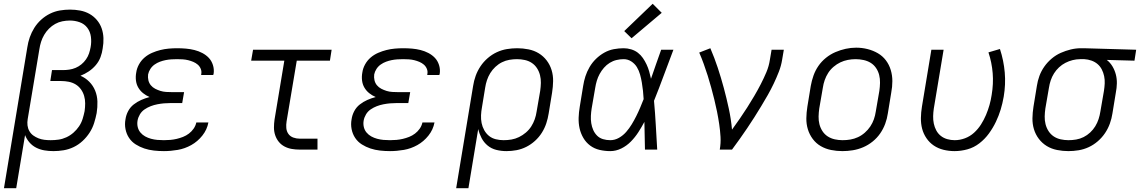

<svg xmlns="http://www.w3.org/2000/svg" viewBox="-20 -794 6050 1019"><path d="M1 205 125 -543Q129 -570 138 -596Q147 -622 162 -646Q177 -670 198.5 -689.5Q220 -709 245.5 -721.5Q271 -734 298 -738.5Q325 -743 352 -743Q379 -743 405.5 -738Q432 -733 454.5 -720.5Q477 -708 494 -688Q511 -668 519.5 -643.5Q528 -619 529 -592Q530 -565 525 -537Q522 -514 513.5 -491Q505 -468 488.5 -448.5Q472 -429 451 -415Q430 -401 407 -392Q433 -381 453.5 -360.5Q474 -340 485 -313Q496 -286 497 -255.5Q498 -225 493 -194Q488 -168 479.5 -141Q471 -114 455.5 -90Q440 -66 418.5 -46Q397 -26 371 -13.5Q345 -1 317.5 3.5Q290 8 264 8Q239 8 215.5 4Q192 0 171.5 -10.5Q151 -21 136 -38.5Q121 -56 113 -77L66 205ZM249 -50Q270 -50 291 -53Q312 -56 332.5 -65.5Q353 -75 370 -90Q387 -105 399.5 -123.5Q412 -142 418.5 -163Q425 -184 429 -204Q432 -225 432 -245.5Q432 -266 426.5 -285Q421 -304 409.5 -320Q398 -336 381.5 -346Q365 -356 345 -360Q325 -364 304 -364H247L256 -422H314Q330 -422 347.5 -424.5Q365 -427 381.5 -434Q398 -441 412 -452.5Q426 -464 436.5 -479Q447 -494 452.5 -510.5Q458 -527 461 -544Q466 -571 462.5 -598.5Q459 -626 443.5 -646.5Q428 -667 403 -676Q378 -685 351 -685Q331 -685 311 -681Q291 -677 273 -667Q255 -657 240 -642Q225 -627 214.5 -609Q204 -591 198 -572Q192 -553 189 -533L127 -162Q124 -145 126 -128.5Q128 -112 136 -98Q144 -84 156.5 -75Q169 -66 184 -60Q199 -54 215.5 -52Q232 -50 249 -50Z M850 8Q823 8 796.5 5Q770 2 746 -6Q722 -14 700.5 -27.5Q679 -41 665 -62Q651 -83 646 -109Q641 -135 646 -161Q649 -183 660 -204Q671 -225 689.5 -239.5Q708 -254 729.5 -263.5Q751 -273 774 -279Q755 -287 739.5 -299.5Q724 -312 714 -329Q704 -346 701.5 -367Q699 -388 703 -409Q706 -431 717.5 -452Q729 -473 747 -488.5Q765 -504 787 -513.5Q809 -523 831 -528.5Q853 -534 875.5 -536Q898 -538 920 -538Q944 -538 967 -536Q990 -534 1012 -528.5Q1034 -523 1054 -512.5Q1074 -502 1088.5 -486.5Q1103 -471 1110 -449Q1117 -427 1114 -404Q1113 -402 1112.5 -399.5Q1112 -397 1112 -396H1047Q1048 -397 1048 -398Q1048 -399 1048 -400Q1051 -415 1045.5 -428.5Q1040 -442 1029.5 -451Q1019 -460 1006 -465.5Q993 -471 979 -474.5Q965 -478 950 -479Q935 -480 920 -480Q905 -480 889.5 -479Q874 -478 859 -475Q844 -472 829 -466.5Q814 -461 800.5 -451.5Q787 -442 778 -428Q769 -414 766 -399Q764 -383 767.5 -368Q771 -353 780.5 -341.5Q790 -330 803.5 -323Q817 -316 831.5 -311.5Q846 -307 862 -306Q878 -305 894 -305H957L947 -247H885Q867 -247 850 -245.5Q833 -244 815 -240.5Q797 -237 780 -230.5Q763 -224 747.5 -213.5Q732 -203 722.5 -187Q713 -171 710 -154Q707 -136 711 -119.5Q715 -103 725.5 -90.5Q736 -78 750.5 -70Q765 -62 781.5 -57.5Q798 -53 815 -51.5Q832 -50 850 -50Q867 -50 884 -51.5Q901 -53 918 -57Q935 -61 951.5 -67.5Q968 -74 982.5 -85Q997 -96 1007.5 -111Q1018 -126 1022 -144H1086Q1079 -106 1054 -74.5Q1029 -43 995 -24Q961 -5 923.5 1.5Q886 8 850 8Z M1571 0Q1549 0 1528.5 -3.5Q1508 -7 1490 -16.5Q1472 -26 1459.5 -41.5Q1447 -57 1440.5 -76.5Q1434 -96 1434 -117Q1434 -138 1437 -159L1489 -472H1313L1323 -530H1740L1731 -472H1555L1501 -150Q1498 -132 1499.5 -114.5Q1501 -97 1510.5 -83.5Q1520 -70 1536.5 -64Q1553 -58 1571 -58H1665V0Z M2050 8Q2023 8 1996.5 5Q1970 2 1946 -6Q1922 -14 1900.5 -27.5Q1879 -41 1865 -62Q1851 -83 1846 -109Q1841 -135 1846 -161Q1849 -183 1860 -204Q1871 -225 1889.5 -239.5Q1908 -254 1929.5 -263.5Q1951 -273 1974 -279Q1955 -287 1939.5 -299.5Q1924 -312 1914 -329Q1904 -346 1901.5 -367Q1899 -388 1903 -409Q1906 -431 1917.5 -452Q1929 -473 1947 -488.5Q1965 -504 1987 -513.5Q2009 -523 2031 -528.5Q2053 -534 2075.5 -536Q2098 -538 2120 -538Q2144 -538 2167 -536Q2190 -534 2212 -528.5Q2234 -523 2254 -512.5Q2274 -502 2288.5 -486.5Q2303 -471 2310 -449Q2317 -427 2314 -404Q2313 -402 2312.5 -399.5Q2312 -397 2312 -396H2247Q2248 -397 2248 -398Q2248 -399 2248 -400Q2251 -415 2245.5 -428.5Q2240 -442 2229.5 -451Q2219 -460 2206 -465.5Q2193 -471 2179 -474.5Q2165 -478 2150 -479Q2135 -480 2120 -480Q2105 -480 2089.5 -479Q2074 -478 2059 -475Q2044 -472 2029 -466.5Q2014 -461 2000.5 -451.5Q1987 -442 1978 -428Q1969 -414 1966 -399Q1964 -383 1967.5 -368Q1971 -353 1980.5 -341.5Q1990 -330 2003.5 -323Q2017 -316 2031.5 -311.5Q2046 -307 2062 -306Q2078 -305 2094 -305H2157L2147 -247H2085Q2067 -247 2050 -245.5Q2033 -244 2015 -240.5Q1997 -237 1980 -230.5Q1963 -224 1947.5 -213.5Q1932 -203 1922.5 -187Q1913 -171 1910 -154Q1907 -136 1911 -119.5Q1915 -103 1925.5 -90.5Q1936 -78 1950.5 -70Q1965 -62 1981.5 -57.5Q1998 -53 2015 -51.5Q2032 -50 2050 -50Q2067 -50 2084 -51.5Q2101 -53 2118 -57Q2135 -61 2151.5 -67.5Q2168 -74 2182.5 -85Q2197 -96 2207.5 -111Q2218 -126 2222 -144H2286Q2279 -106 2254 -74.5Q2229 -43 2195 -24Q2161 -5 2123.5 1.5Q2086 8 2050 8Z M2401 205 2491 -338Q2495 -365 2504.5 -391.5Q2514 -418 2530 -442Q2546 -466 2568.5 -485.5Q2591 -505 2617 -517Q2643 -529 2670.5 -533.5Q2698 -538 2725 -538Q2755 -538 2785 -532Q2815 -526 2839.5 -511Q2864 -496 2881.5 -473Q2899 -450 2907.5 -422Q2916 -394 2915.5 -363.5Q2915 -333 2910 -302L2892 -192Q2888 -166 2879.5 -140Q2871 -114 2856 -90Q2841 -66 2819.5 -46.5Q2798 -27 2773 -14.5Q2748 -2 2721.5 3Q2695 8 2668 8Q2640 8 2614 1.5Q2588 -5 2568 -21.5Q2548 -38 2536 -61Q2524 -84 2518 -109L2466 205ZM2653 -50Q2674 -50 2694.5 -53.5Q2715 -57 2734.5 -66.5Q2754 -76 2771 -90.5Q2788 -105 2799.5 -123Q2811 -141 2818 -161Q2825 -181 2828 -202L2847 -312Q2850 -333 2850.5 -354Q2851 -375 2846 -395Q2841 -415 2830 -432Q2819 -449 2802.5 -460Q2786 -471 2765.5 -475.5Q2745 -480 2724 -480Q2704 -480 2683.5 -476.5Q2663 -473 2644 -463.5Q2625 -454 2609 -439Q2593 -424 2582 -406Q2571 -388 2564.5 -368.5Q2558 -349 2555 -329L2538 -225Q2534 -204 2533 -182.5Q2532 -161 2536 -141Q2540 -121 2550 -103Q2560 -85 2575.5 -72.5Q2591 -60 2611.5 -55Q2632 -50 2653 -50Z M3219 8Q3190 8 3162 1.5Q3134 -5 3112 -21.5Q3090 -38 3076 -62Q3062 -86 3056 -113Q3050 -140 3051 -169.5Q3052 -199 3057 -228L3075 -338Q3079 -364 3087 -389Q3095 -414 3109 -438Q3123 -462 3143 -481.5Q3163 -501 3187 -514.5Q3211 -528 3237.5 -533Q3264 -538 3290 -538Q3310 -538 3330 -532Q3350 -526 3365.5 -514Q3381 -502 3392 -486Q3403 -470 3411.5 -452Q3420 -434 3425.5 -414.5Q3431 -395 3435 -376Q3448 -414 3461.5 -452.5Q3475 -491 3489 -530H3554Q3528 -462 3503 -394Q3478 -326 3451 -259Q3457 -194 3460.5 -129.5Q3464 -65 3468 0H3403Q3402 -37 3401.5 -73.5Q3401 -110 3400 -147Q3385 -119 3368 -92.5Q3351 -66 3328.5 -43Q3306 -20 3277.5 -6Q3249 8 3219 8ZM3219 -50Q3243 -50 3265 -62.5Q3287 -75 3303.5 -94Q3320 -113 3333 -134.5Q3346 -156 3357 -178Q3368 -200 3377.5 -222.5Q3387 -245 3396 -268Q3395 -290 3392.5 -312Q3390 -334 3386.5 -355.5Q3383 -377 3377 -398.5Q3371 -420 3360 -438Q3349 -456 3330.5 -468Q3312 -480 3290 -480Q3271 -480 3252 -475.5Q3233 -471 3216 -460.5Q3199 -450 3185.5 -434.5Q3172 -419 3162.5 -401.5Q3153 -384 3147.5 -365.5Q3142 -347 3139 -328L3120 -218Q3117 -199 3116 -179Q3115 -159 3118 -140Q3121 -121 3128.5 -104Q3136 -87 3149 -74Q3162 -61 3180.5 -55.5Q3199 -50 3219 -50ZM3332 -591 3293 -629 3444 -774 3492 -726Z M3800 0Q3806 -34 3804 -68Q3802 -102 3797 -135.5Q3792 -169 3785.5 -201.5Q3779 -234 3771 -266Q3763 -298 3754.5 -329.5Q3746 -361 3736 -392.5Q3726 -424 3715 -454.5Q3704 -485 3691 -515L3750 -538Q3772 -487 3789.5 -434Q3807 -381 3821.5 -327Q3836 -273 3848 -217.5Q3860 -162 3865 -106Q3886 -135 3906.5 -164.5Q3927 -194 3946 -224Q3965 -254 3983 -284.5Q4001 -315 4017.5 -347Q4034 -379 4047.5 -411Q4061 -443 4066 -477L4075 -530H4140L4131 -477Q4126 -445 4113.5 -413Q4101 -381 4086.5 -350.5Q4072 -320 4055 -290Q4038 -260 4020 -230.5Q4002 -201 3983.5 -171.5Q3965 -142 3945.5 -113.5Q3926 -85 3906 -56.5Q3886 -28 3865 0Z M4451 8Q4420 8 4390.5 2Q4361 -4 4336 -18.5Q4311 -33 4293.5 -56.5Q4276 -80 4267.5 -108Q4259 -136 4259.5 -166.5Q4260 -197 4265 -228L4283 -338Q4288 -366 4297.5 -393Q4307 -420 4323.5 -444Q4340 -468 4363.5 -487Q4387 -506 4414 -517.5Q4441 -529 4468.5 -535Q4496 -541 4524 -541Q4555 -541 4584.5 -533.5Q4614 -526 4639 -511.5Q4664 -497 4681.5 -474Q4699 -451 4707.5 -422.5Q4716 -394 4716 -363.5Q4716 -333 4710 -302L4692 -192Q4688 -164 4678 -137Q4668 -110 4651.5 -86Q4635 -62 4611.5 -43Q4588 -24 4561 -12.5Q4534 -1 4506 3.5Q4478 8 4451 8ZM4452 -50Q4473 -50 4493.5 -53.5Q4514 -57 4533.5 -66Q4553 -75 4570 -90Q4587 -105 4599 -123Q4611 -141 4618 -161Q4625 -181 4628 -202L4647 -312Q4650 -333 4650.5 -354.5Q4651 -376 4646 -396Q4641 -416 4629.5 -433Q4618 -450 4601 -460.5Q4584 -471 4563 -475.5Q4542 -480 4521 -480Q4500 -480 4479.5 -476Q4459 -472 4440 -463Q4421 -454 4404 -439.5Q4387 -425 4375.5 -407Q4364 -389 4357 -369Q4350 -349 4347 -328L4328 -218Q4325 -197 4324.5 -175.5Q4324 -154 4329 -134.5Q4334 -115 4345 -98Q4356 -81 4373 -70Q4390 -59 4410.5 -54.5Q4431 -50 4452 -50Z M5046 8Q5016 8 4987.5 1Q4959 -6 4936 -21.5Q4913 -37 4897 -60.5Q4881 -84 4874 -111Q4867 -138 4867.5 -168Q4868 -198 4873 -228L4923 -530H4988L4936 -218Q4933 -198 4932.5 -177.5Q4932 -157 4936 -138Q4940 -119 4949 -102Q4958 -85 4973 -73Q4988 -61 5007.5 -55.5Q5027 -50 5047 -50Q5074 -50 5101 -60Q5128 -70 5149.5 -89.5Q5171 -109 5186.5 -133.5Q5202 -158 5213 -184Q5224 -210 5231.5 -236.5Q5239 -263 5243 -290Q5253 -349 5248.5 -405.5Q5244 -462 5226 -516L5287 -534Q5307 -473 5312.5 -409.5Q5318 -346 5307 -281Q5301 -246 5291 -213Q5281 -180 5265.5 -147.5Q5250 -115 5228.5 -85.5Q5207 -56 5178 -33.5Q5149 -11 5114.5 -1.5Q5080 8 5046 8Z M5650 8Q5620 8 5590 2Q5560 -4 5535.5 -19Q5511 -34 5493.5 -57Q5476 -80 5467.5 -108Q5459 -136 5459.5 -166.5Q5460 -197 5465 -228L5483 -338Q5487 -365 5496.5 -391Q5506 -417 5522.5 -440.5Q5539 -464 5561.5 -483Q5584 -502 5610 -513.5Q5636 -525 5663 -531.5Q5690 -538 5717 -538Q5721 -538 5725 -538Q5729 -538 5733 -538L6010 -530L6001 -472L5854 -476Q5872 -462 5884 -442Q5896 -422 5902 -399Q5908 -376 5907.5 -351.5Q5907 -327 5902 -302L5884 -192Q5880 -165 5870.5 -138.5Q5861 -112 5845 -88Q5829 -64 5806.5 -44.5Q5784 -25 5758 -13Q5732 -1 5704.5 3.5Q5677 8 5650 8ZM5651 -50Q5671 -50 5691.5 -53.5Q5712 -57 5731 -66.5Q5750 -76 5766 -91Q5782 -106 5793 -124Q5804 -142 5810.5 -162Q5817 -182 5820 -202L5839 -312Q5842 -331 5843 -351Q5844 -371 5840 -390Q5836 -409 5827.5 -425.5Q5819 -442 5805 -454Q5791 -466 5772.5 -472.5Q5754 -479 5735 -480H5723Q5720 -480 5717.5 -480Q5715 -480 5712 -480Q5693 -480 5673 -475Q5653 -470 5634.5 -460.5Q5616 -451 5600.5 -436.5Q5585 -422 5574 -404.5Q5563 -387 5556.5 -367.5Q5550 -348 5547 -328L5528 -218Q5525 -197 5524.5 -176Q5524 -155 5529 -135Q5534 -115 5545 -98Q5556 -81 5572.5 -70Q5589 -59 5609.5 -54.5Q5630 -50 5651 -50Z"/></svg>

Font: Iosevka Curly LtExObl
Style: Regular
Weight: 300
Width: 7
Italic angle: -9°
Monospace: yes
Designer: Belleve Invis
Foundry: Belleve Invis
Version: Version 11.1.0; ttfautohint (v1.8.3)